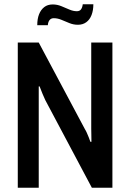

<svg xmlns="http://www.w3.org/2000/svg" viewBox="-20 -887 615 907"><path d="M64 0V-686H163L381 -277Q385 -271 390 -260Q395 -249 399.5 -237.5Q404 -226 407 -217H412Q412 -234 411.5 -250.5Q411 -267 411 -279V-686H511V0H414L194 -414Q189 -425 181 -443.5Q173 -462 167 -479H163Q163 -464 163 -446Q163 -428 163 -413V0ZM156 -768Q156 -798 164.5 -819.5Q173 -841 189 -853.5Q205 -866 229 -866Q250 -866 269.5 -858Q289 -850 307.5 -842Q326 -834 343 -834Q356 -834 362.5 -842.5Q369 -851 371 -867H421Q421 -838 412.5 -816Q404 -794 387.5 -782Q371 -770 348 -770Q327 -770 307.5 -778Q288 -786 270 -793.5Q252 -801 234 -801Q221 -801 214 -792Q207 -783 206 -768Z"/></svg>

Font: Archivo Condensed Medium
Style: Regular
Weight: 500
Width: 3
Designer: Hector Gatti
Foundry: Omnibus-Type
Version: Version 2.001